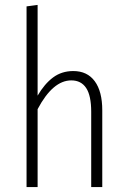

<svg xmlns="http://www.w3.org/2000/svg" viewBox="-20 -761 514 781"><path d="M396 -312V0H351V-306Q351 -372 330.5 -403Q310 -434 270 -434Q195 -434 133 -317V0H88V-735L133 -741V-372Q161 -420 196 -446Q231 -472 278 -472Q335 -472 365.5 -430.5Q396 -389 396 -312Z"/></svg>

Font: Fira Sans Extra Condensed ExtraLight
Style: Regular
Weight: 275
Width: 1
Designer: Carrois Corporate & Edenspiekermann AG
Foundry: Carrois Corporate GbR & Edenspiekermann AG
Version: Version 4.203